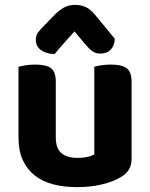

<svg xmlns="http://www.w3.org/2000/svg" viewBox="-20 -753 616 788"><path d="M520 -100Q520 -53 479 -28Q447 -8 400 3.5Q353 15 296 15Q242 15 198 3.5Q154 -8 122.5 -33Q91 -58 73.5 -96Q56 -134 56 -188V-479Q67 -482 85 -485Q103 -488 125 -488Q170 -488 189.5 -473Q209 -458 209 -416V-189Q209 -144 232 -124.5Q255 -105 297 -105Q323 -105 340.5 -109.5Q358 -114 367 -119V-479Q377 -482 395 -485Q413 -488 435 -488Q480 -488 500 -473Q520 -458 520 -416ZM286 -624Q273 -610 262.5 -598.5Q252 -587 242.5 -576Q233 -565 223.5 -554.5Q214 -544 204 -531Q169 -532 148 -547.5Q127 -563 127 -589Q127 -608 137 -621Q147 -634 167 -654L206 -694Q223 -711 242.5 -722Q262 -733 288 -733Q312 -733 332 -724Q352 -715 377 -684L451 -594Q451 -569 436 -551Q421 -533 391 -533Q373 -533 359 -543Q345 -553 331 -570Z"/></svg>

Font: Baloo Chettan 2
Style: Bold
Weight: 700
Designer: Maithili Shingre, Unnati Kotecha and Ek Type
Foundry: Ek Type
Version: Version 1.640;hotconv 1.0.111;makeotfexe 2.5.65597; ttfautoh